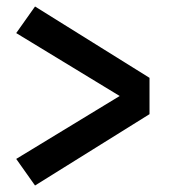

<svg xmlns="http://www.w3.org/2000/svg" viewBox="-20 -636 540 592"><path d="M88 -64 30 -146 349 -340 30 -534 88 -616 441 -396V-284Z"/></svg>

Font: Iosevka Custom
Style: Bold
Weight: 700
Monospace: yes
Designer: Belleve Invis
Foundry: Belleve Invis
Version: Version 30.3.3; ttfautohint (v1.8.3)